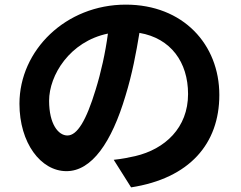

<svg xmlns="http://www.w3.org/2000/svg" viewBox="-20 -762 1040 829"><path d="M446 -617C435 -534 416 -449 393 -375C352 -240 313 -177 271 -177C232 -177 192 -226 192 -327C192 -437 281 -583 446 -617ZM582 -620C717 -597 792 -494 792 -356C792 -210 692 -118 564 -88C537 -82 509 -76 471 -72L546 47C798 8 927 -141 927 -352C927 -570 771 -742 523 -742C264 -742 64 -545 64 -314C64 -145 156 -23 267 -23C376 -23 462 -147 522 -349C551 -443 568 -535 582 -620Z"/></svg>

Font: Noto Sans Mono CJK SC
Style: Bold
Weight: 700
Designer: Ryoko NISHIZUKA 西塚涼子 (kana, bopomofo & ideographs); Paul D. Hunt (Latin, Greek & Cyrillic); Sandoll Communications 산돌커뮤니
Foundry: Adobe
Version: Version 2.004;hotconv 1.0.118;makeotfexe 2.5.65603